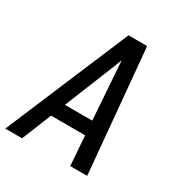

<svg xmlns="http://www.w3.org/2000/svg" viewBox="-171 -863 942 991"><g transform="rotate(30 300.0 -367.5)"><path d="M0 0 310 -735H421L488 0H387L374 -176H171L100 0ZM368 -260 352 -490Q350 -519 348 -548Q346 -577 344 -606Q333 -577 321.5 -548Q310 -519 298 -490L205 -260Z"/></g></svg>

Font: Iosevka SS04 Medium Extended
Style: Italic
Weight: 500
Width: 7
Italic angle: -9°
Monospace: yes
Designer: Belleve Invis
Foundry: Belleve Invis
Version: Version 19.0.0; ttfautohint (v1.8.4)